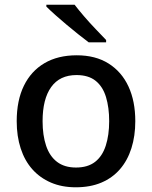

<svg xmlns="http://www.w3.org/2000/svg" viewBox="-20 -786 646 816"><path d="M555 -271Q555 -208 538.5 -156Q522 -104 490 -67Q458 -30 411 -10Q364 10 302 10Q243 10 196.5 -10Q150 -30 117.5 -66.5Q85 -103 68 -155Q51 -207 51 -271Q51 -359 81.5 -421.5Q112 -484 169 -517.5Q226 -551 306 -551Q386 -551 441.5 -516Q497 -481 526 -418.5Q555 -356 555 -271ZM161 -271Q161 -211 176 -166.5Q191 -122 222.5 -98Q254 -74 303 -74Q353 -74 384 -98Q415 -122 429.5 -167Q444 -212 444 -271Q444 -329 430.5 -373.5Q417 -418 386.5 -442.5Q356 -467 305 -467Q234 -467 197.5 -416Q161 -365 161 -271ZM297 -766Q313 -745 337 -717Q361 -689 386.5 -662.5Q412 -636 431 -616V-606H357Q337 -621 312.5 -640.5Q288 -660 263 -681Q238 -702 215.5 -722Q193 -742 177 -758V-766Z"/></svg>

Font: Noto Sans Hebrew Thin Medium
Style: Regular
Weight: 500
Version: Version 3.001